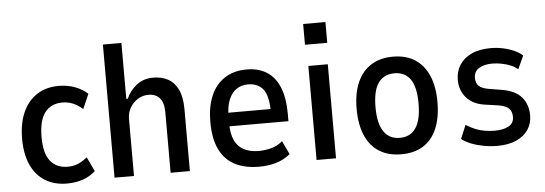

<svg xmlns="http://www.w3.org/2000/svg" viewBox="-48 -863 2878 1013"><g transform="rotate(-5 1391.0 -356.0)"><path d="M270 9Q203 9 154.5 -21Q106 -51 80 -108Q54 -165 54 -247Q54 -329 80.5 -387.5Q107 -446 155.5 -477Q204 -508 270 -508Q318 -508 357 -493Q396 -478 423 -453L389 -375Q367 -395 340.5 -407Q314 -419 282 -419Q222 -419 189.5 -377Q157 -335 157 -246Q157 -159 190 -119Q223 -79 281 -79Q314 -79 340 -91Q366 -103 385 -120L421 -44Q395 -19 357 -5Q319 9 270 9Z M522 0V-705H620V-409H628Q645 -449 681.5 -478.5Q718 -508 771 -508Q817 -508 850.5 -489Q884 -470 902.5 -430.5Q921 -391 921 -327V0H819V-320Q819 -355 809.5 -376.5Q800 -398 782 -409Q764 -420 738 -420Q708 -420 682.5 -404.5Q657 -389 641 -362.5Q625 -336 625 -303V0Z M1288 9Q1213 9 1159.5 -18.5Q1106 -46 1078.5 -103.5Q1051 -161 1051 -249Q1051 -327 1075 -385Q1099 -443 1147.5 -475.5Q1196 -508 1266 -508Q1330 -508 1374 -479Q1418 -450 1440 -394Q1462 -338 1462 -257V-217H1131V-289H1390L1374 -269Q1374 -359 1346 -394Q1318 -429 1265 -429Q1232 -429 1206 -412Q1180 -395 1164.5 -359Q1149 -323 1149 -263V-236Q1149 -177 1166 -142Q1183 -107 1215 -90.5Q1247 -74 1293 -74Q1324 -74 1358 -82.5Q1392 -91 1419 -115L1453 -43Q1415 -13 1373 -2Q1331 9 1288 9Z M1584 -611V-721H1702V-611ZM1592 0V-498H1695V0Z M2041 9Q1973 9 1925 -20.5Q1877 -50 1851.5 -108Q1826 -166 1826 -250Q1826 -333 1851.5 -390.5Q1877 -448 1925 -478Q1973 -508 2040 -508Q2109 -508 2156 -478Q2203 -448 2228.5 -390.5Q2254 -333 2254 -250Q2254 -166 2229 -108Q2204 -50 2156.5 -20.5Q2109 9 2041 9ZM2040 -78Q2096 -78 2125 -120.5Q2154 -163 2154 -250Q2154 -338 2125 -379Q2096 -420 2041 -420Q1985 -420 1955.5 -379Q1926 -338 1926 -250Q1926 -163 1955.5 -120.5Q1985 -78 2040 -78Z M2550 9Q2513 9 2477.5 2.5Q2442 -4 2412.5 -15.5Q2383 -27 2361 -44L2391 -116Q2416 -100 2441 -90Q2466 -80 2492 -76Q2518 -72 2541 -72Q2588 -72 2616 -87.5Q2644 -103 2644 -136Q2644 -166 2627.5 -181.5Q2611 -197 2576 -203L2499 -214Q2436 -224 2403.5 -263Q2371 -302 2371 -355Q2371 -400 2392.5 -434Q2414 -468 2455.5 -488Q2497 -508 2559 -508Q2590 -508 2621.5 -501.5Q2653 -495 2680.5 -483Q2708 -471 2726 -454L2694 -384Q2675 -400 2652.5 -408.5Q2630 -417 2606 -421.5Q2582 -426 2559 -426Q2517 -426 2489.5 -409.5Q2462 -393 2462 -358Q2462 -331 2477.5 -316Q2493 -301 2528 -295L2600 -283Q2670 -271 2702.5 -232.5Q2735 -194 2735 -136Q2735 -93 2712.5 -60Q2690 -27 2648.5 -9Q2607 9 2550 9Z"/></g></svg>

Font: Nunito Sans 7pt Condensed SemiBold
Style: Regular
Weight: 600
Width: 3
Designer: Vernon Adams
Foundry: Vernon Adams
Version: Version 3.101;gftools[0.9.27]